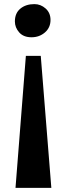

<svg xmlns="http://www.w3.org/2000/svg" viewBox="-20 -768 320 935"><path d="M55.5 147 106 -496H178.5L230 147ZM147.5 -748Q178 -748 202 -726.8Q226 -705.5 226 -671Q226 -633.5 198.8 -610Q171.5 -586.5 133.5 -586.5Q94.5 -586.5 73.5 -610.2Q52.5 -634 52.5 -663.5Q52.5 -704 79.2 -726Q106 -748 147.5 -748Z"/></svg>

Font: Merriweather 60pt ExtraBold
Style: Regular
Weight: 800
Version: Version 2.100